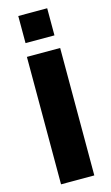

<svg xmlns="http://www.w3.org/2000/svg" viewBox="-139 -977 591 1026"><g transform="rotate(-15 156.0 -464.0)"><path d="M64 0V-705H248V0ZM76 -778V-928H236V-778Z"/></g></svg>

Font: Nunito Sans 12pt ExtraLight 12pt Black
Style: Regular
Weight: 900
Version: Version 3.101;gftools[0.9.27]